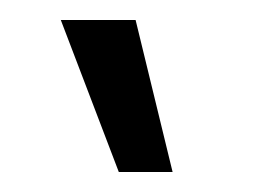

<svg xmlns="http://www.w3.org/2000/svg" viewBox="-20 -777 273 192"><path d="M98.8 -605 40.8 -757H115.6L152.6 -605Z"/></svg>

Font: Stick No Bills ExtraLight
Style: Regular
Weight: 200
Designer: Kosala Senevirathne, Siva Puranthara, Lasantha Premarathna, Tharique Azeez
Foundry: mooniak
Version: Version 2.000